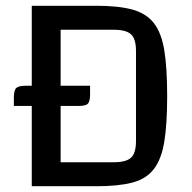

<svg xmlns="http://www.w3.org/2000/svg" viewBox="-20 -645 664 665"><path d="M90 -625H314Q390 -625 438 -612Q486 -599 512.5 -565.5Q539 -532 549 -471Q559 -410 559 -312Q559 -215 549 -154Q539 -93 512.5 -59Q486 -25 438 -12.5Q390 0 314 0H90ZM190 -542V-83H373Q417 -83 434 -99Q451 -115 451 -156V-469Q451 -510 434 -526Q417 -542 373 -542ZM28 -306Q28 -332 36 -340Q44 -348 69 -348H292V-319Q292 -294 284.5 -286Q277 -278 251 -278H28Z"/></svg>

Font: Changa ExtraLight
Style: Regular
Weight: 400
Version: Version 3.002; ttfautohint (v1.8.2)